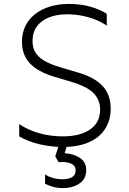

<svg xmlns="http://www.w3.org/2000/svg" viewBox="-20 -735 657 980"><path d="M301 15Q240 15 181.2 1.2Q122.5 -12.5 78 -39V-102Q108 -81.5 143.5 -67.5Q179 -53.5 219 -46.2Q259 -39 302 -39Q387.5 -39 439.2 -73.8Q491 -108.5 491 -176Q491 -224 459 -258.2Q427 -292.5 342 -318L258 -343Q174 -368 133 -411.2Q92 -454.5 92 -521Q92 -566.5 109.5 -602.2Q127 -638 159.2 -663.2Q191.5 -688.5 235.8 -701.8Q280 -715 333 -715Q389.5 -715 438.8 -701.5Q488 -688 525 -664.5V-604Q498.5 -622.5 465.5 -635.5Q432.5 -648.5 396 -655.2Q359.5 -662 322 -662Q270 -662 230.2 -646.2Q190.5 -630.5 168.2 -600Q146 -569.5 146 -525Q146 -494 159.2 -469.8Q172.5 -445.5 204.5 -426Q236.5 -406.5 293 -390L384 -363Q464.5 -339 504.8 -294.8Q545 -250.5 545 -180Q545 -122 517.2 -78Q489.5 -34 435 -9.5Q380.5 15 301 15ZM303 225Q274 225 253 219.2Q232 213.5 210 203V154Q221.5 164.5 246.2 172.2Q271 180 301 180Q327.5 180 346.8 169.8Q366 159.5 366 135Q366 108.5 338.8 98.5Q311.5 88.5 279 93L262 63L289 -20H330L310 47Q357.5 50 388.8 71.5Q420 93 420 133Q420 167 401.8 187.2Q383.5 207.5 356.5 216.2Q329.5 225 303 225Z"/></svg>

Font: Geologica-Sharp
Style: Regular
Weight: 100
Designer: Sindre Bremnes, Frode Helland
Foundry: Monokrom Skriftforlag AS
Version: Version 1.010;gftools[0.9.28]